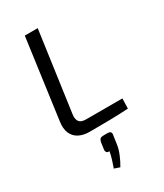

<svg xmlns="http://www.w3.org/2000/svg" viewBox="-235 -780 978 1146"><g transform="rotate(-30 254.5 -207.0)"><path d="M228 -690 151 -139Q147 -109 159 -91.5Q171 -74 206 -74H456L454 -5Q389 -1 320.5 0Q252 1 187 1Q145 1 114.5 -15Q84 -31 70.5 -63Q57 -95 64 -142L139 -690ZM275 61Q290 61 296 67.5Q302 74 299 89L291 144Q287 176 272.5 211Q258 246 240 276L202 263Q211 237 218.5 214Q226 191 232 160Q219 162 213 155Q207 148 208 137L215 87Q219 72 225.5 66.5Q232 61 251 61Z"/></g></svg>

Font: Exo 2
Style: Italic
Weight: 400
Italic angle: -8°
Designer: Natanael Gama
Foundry: Natanael Gama
Version: Version 2.010